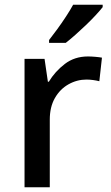

<svg xmlns="http://www.w3.org/2000/svg" viewBox="-20 -786 465 806"><path d="M349 -549Q363 -549 380 -547.5Q397 -546 408 -544L397 -445Q386 -448 371 -450Q356 -452 343 -452Q303 -452 267.5 -432Q232 -412 210.5 -374.5Q189 -337 189 -284V0H83V-539H167L181 -443H185Q211 -486 252 -517.5Q293 -549 349 -549ZM411 -756Q400 -742 381.5 -722Q363 -702 340.5 -680.5Q318 -659 296 -639.5Q274 -620 256 -606H186V-618Q201 -637 220 -663Q239 -689 257 -716.5Q275 -744 287 -766H411Z"/></svg>

Font: Noto Sans Tangsa Medium
Style: Regular
Weight: 500
Version: Version 1.504